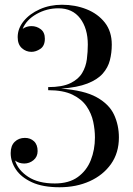

<svg xmlns="http://www.w3.org/2000/svg" viewBox="-20 -779 560 809"><path d="M481 -200Q481 -135 447.8 -88Q414.5 -41 358 -15.5Q301.5 10 231 10Q160 10 114.5 -11Q69 -32 47 -65Q25 -98 25 -134Q25 -165 42 -181.5Q59 -198 85 -198Q108 -198 123.2 -183.8Q138.5 -169.5 138.5 -142.5Q138.5 -118.5 121.2 -104.2Q104 -90 82 -90Q60 -90 43.5 -102.5Q56 -62 98.8 -34Q141.5 -6 211 -6Q270.5 -6 307.8 -33Q345 -60 362.5 -104Q380 -148 380 -200Q380 -231.5 372.8 -266Q365.5 -300.5 345 -330.8Q324.5 -361 285.5 -380Q246.5 -399 183 -399V-412Q242.5 -412 276.5 -428.5Q310.5 -445 326.2 -471.5Q342 -498 346 -529.5Q350 -561 350 -591Q350 -659 317.8 -701.5Q285.5 -744 226 -744Q176.5 -744 133.8 -719.8Q91 -695.5 75.5 -657.5Q92 -669 112.5 -669Q134.5 -669 151.8 -655.8Q169 -642.5 169 -616Q169 -586 150.2 -573.2Q131.5 -560.5 112.5 -560.5Q89.5 -560.5 72 -576.2Q54.5 -592 54.5 -622.5Q54.5 -659 79.8 -690Q105 -721 147.5 -740Q190 -759 241 -759Q297 -759 344.8 -740Q392.5 -721 421.8 -683.8Q451 -646.5 451 -591Q451 -556.5 443 -525.2Q435 -494 412.8 -468.8Q390.5 -443.5 348.2 -427Q306 -410.5 237.5 -405.5Q335 -398.5 387.8 -369Q440.5 -339.5 460.8 -295.2Q481 -251 481 -200Z"/></svg>

Font: Bodoni* 16
Style: Regular
Weight: 400
Version: Version 2.2